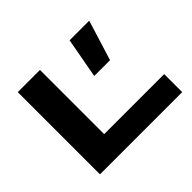

<svg xmlns="http://www.w3.org/2000/svg" viewBox="-146 -890 1108 1108"><g transform="rotate(-45 408.0 -335.5)"><path d="M105 0V-670.9H286.1V-147H775.9V0ZM611.8 -424.8H482.9L527.8 -670.9H688Z"/></g></svg>

Font: Syncopate
Style: Bold
Weight: 700
Designer: Astigmatic (AOETI)
Foundry: Astigmatic (AOETI)
Version: Version 1.001 2011